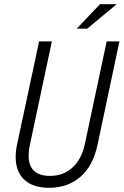

<svg xmlns="http://www.w3.org/2000/svg" viewBox="-20 -888 591 918"><path d="M55 -137Q55 -168 62 -199L167 -690H228L122 -191Q117 -170 117 -143Q117 -95 143 -71Q169 -47 219 -47Q282 -47 325.5 -86Q369 -125 385 -196L490 -690H551L447 -199Q426 -96 365 -43Q304 10 215 10Q139 10 97 -28Q55 -66 55 -137ZM458 -868H538L397 -751H347Z"/></svg>

Font: Decalotype Light Italic
Style: Regular
Weight: 300
Italic angle: -12°
Designer: Alfredo Marco Pradil
Foundry: Alfredo Marco Pradil
Version: Version 1.0